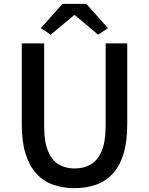

<svg xmlns="http://www.w3.org/2000/svg" viewBox="-20 -962 773 996"><path d="M367 14Q306 14 255.5 -4Q205 -22 169 -61Q133 -100 113 -163Q93 -226 93 -316V-737H209V-309Q209 -226 229.5 -177.5Q250 -129 285.5 -108.5Q321 -88 367 -88Q414 -88 450 -108.5Q486 -129 507 -177.5Q528 -226 528 -309V-737H640V-316Q640 -226 620.5 -163Q601 -100 565 -61Q529 -22 478.5 -4Q428 14 367 14ZM243 -782 192 -816 304 -942H428L540 -816L489 -782L369 -883H364Z"/></svg>

Font: Noto Sans TC Thin Medium
Style: Regular
Weight: 500
Version: Version 2.004-H2;hotconv 1.0.118;makeotfexe 2.5.65603